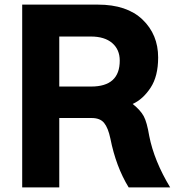

<svg xmlns="http://www.w3.org/2000/svg" viewBox="-20 -820 769 840"><path d="M239.3 -441.4H378.9Q503.9 -441.4 503.9 -554.7Q503.9 -603.5 470.7 -631.8Q437.5 -660.2 377.9 -660.2H239.3ZM77.1 0V-799.8H408.2Q535.2 -799.8 603.5 -734.4Q671.9 -668.9 671.9 -568.4Q671.9 -486.3 638.7 -436Q605.5 -385.7 560.5 -365.2Q594.7 -337.9 608.9 -311.5Q623 -285.2 632.8 -225.6Q654.3 -116.2 724.6 0H543Q487.3 -90.8 462.9 -213.9Q453.1 -260.7 435.5 -282.2Q418 -303.7 380.9 -303.7H239.3V0Z"/></svg>

Font: Gothic A1 Black
Style: Regular
Weight: 900
Version: Version 2.50